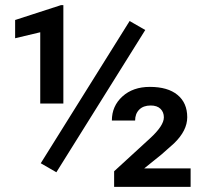

<svg xmlns="http://www.w3.org/2000/svg" viewBox="-20 -730 811 750"><path d="M39.1 0ZM200.2 -57.1 139.2 -92.3 486.3 -647.9 547.4 -612.8ZM227.5 -325.7H137.2V-604L39.1 -580.6V-651.9L218.3 -710H227.5ZM724.6 0H425.8V-61L564.9 -188.5Q620.1 -238.8 620.1 -271.5Q620.1 -292 606.9 -304.9Q593.8 -317.9 568.4 -317.9Q540 -317.9 523.9 -301.8Q507.8 -285.6 507.8 -259.3H417Q417 -315.9 458.3 -353.3Q499.5 -390.6 565.4 -390.6Q635.3 -390.6 673.3 -359.4Q711.4 -328.1 711.4 -272Q711.4 -219.7 659.7 -169.9L611.8 -127.4L543.5 -72.3H724.6Z"/></svg>

Font: Roboto Medium
Style: Regular
Weight: 500
Designer: Google
Version: Version 2.134; 2016; ttfautohint (v1.6)